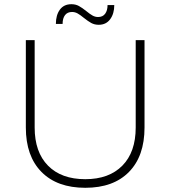

<svg xmlns="http://www.w3.org/2000/svg" viewBox="-20 -890 811 914"><path d="M386 -37Q499 -37 562.5 -101.5Q626 -166 626 -283V-699H668V-283Q668 -147 594 -71.5Q520 4 386 4Q252 4 177.5 -71.5Q103 -147 103 -283V-699H145V-283Q145 -166 208.5 -101.5Q272 -37 386 -37ZM450 -772Q430 -772 414.5 -780.5Q399 -789 379 -805Q362 -819 349.5 -826Q337 -833 323 -833Q301 -833 289.5 -818Q278 -803 278 -776H246Q246 -818 265 -844Q284 -870 320 -870Q340 -870 355.5 -861.5Q371 -853 391 -837Q408 -823 420.5 -816Q433 -809 447 -809Q469 -809 480.5 -824.5Q492 -840 492 -866H524Q524 -825 504.5 -798.5Q485 -772 450 -772Z"/></svg>

Font: Gontserrat ExtraLight
Style: Regular
Weight: 275
Designer: Julieta Ulanovsky
Foundry: Julieta Ulanovsky
Version: Version 6.001